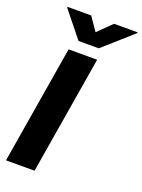

<svg xmlns="http://www.w3.org/2000/svg" viewBox="-175 -1034 822 1111"><g transform="rotate(20 236.0 -478.0)"><path d="M186.1 -956.3H40.5L39.8 -951.7L167.6 -792.6H292.3L471.6 -951.7L472.3 -956.3H327.1L242.9 -873.9ZM306.1 -727.3H130.3L9.6 0H185.4Z"/></g></svg>

Font: TID UI Extra Bold
Style: Italic
Weight: 800
Italic angle: -9.39999°
Designer: The TID Project Authors
Foundry: Bakken & Bæck
Version: Version 1.001;hotconv 1.0.109;makeotfexe 2.5.65596